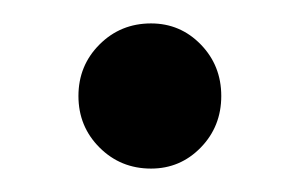

<svg xmlns="http://www.w3.org/2000/svg" viewBox="-20 -423 252 164"><path d="M47 -341Q47 -367 65 -385Q83 -403 109 -403Q134 -403 151.5 -385Q169 -367 169 -341Q169 -315 151.5 -297Q134 -279 109 -279Q83 -279 65 -297Q47 -315 47 -341Z"/></svg>

Font: Poppins A&M
Style: Regular-A&M
Weight: 400
Designer: Ninad Kale (Devanagari), Jonny Pinhorn (Latin)
Foundry: Indian Type Foundry
Version: 4.004